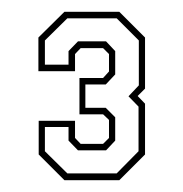

<svg xmlns="http://www.w3.org/2000/svg" viewBox="-20 -720 310 325"><path d="M89 -415 45.5 -458.5V-515.5H107V-486.5L116.5 -476.5H154.5L164.5 -486.5V-517L154.5 -526.5H114.5V-588H154.5L164.5 -599V-628.5L154.5 -638.5H116.5L107 -628.5V-599.5H45V-656.5L89 -700H182L225.5 -656.5V-570L213 -557.5L225.5 -544.5V-458.5L182 -415ZM94 -426.5H177.5L214.5 -464V-539.5L197.5 -557L215 -575.5V-651.5L177.5 -689H94L56 -651.5V-610.5H96V-633.5L112 -650H159.5L175 -633.5V-594L159 -577H124.5V-537.5H159L175 -521.5V-482L159.5 -465.5H112L96 -482V-505H56V-464Z"/></svg>

Font: Tourney Expanded ExtraLight
Style: Regular
Weight: 200
Width: 7
Designer: Tyler Finck
Foundry: Etcetera Type Co
Version: Version 1.010; ttfautohint (v1.8.3)